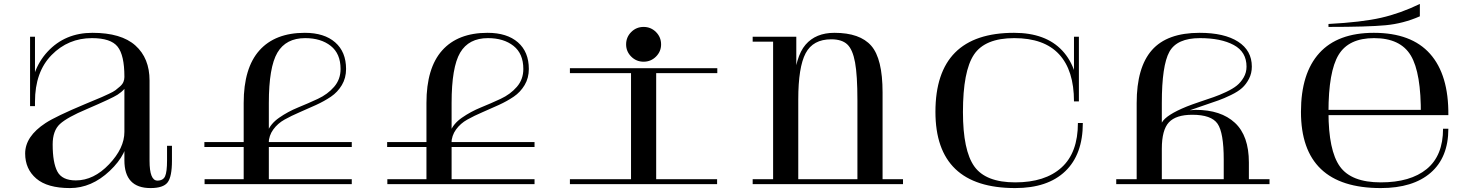

<svg xmlns="http://www.w3.org/2000/svg" viewBox="-20 -937 7480 977"><path d="M741 -119V-527Q741 -641 669 -705.5Q597 -770 450 -770Q311 -770 222 -674Q133 -578 133 -419H158Q158 -571 242.5 -657Q327 -743 448 -743Q544 -743 578.5 -699.5Q613 -656 613 -547V-121Q613 20 746 20Q811 20 833 -9Q855 -38 855 -119V-195H830V-121Q830 -62 820 -40Q810 -18 781 -18Q741 -18 741 -119ZM613 -545Q613 -532 608 -520Q603 -508 590.5 -497Q578 -486 567.5 -478Q557 -470 534 -459.5Q511 -449 498 -443Q485 -437 455 -425Q425 -413 412 -407Q264 -345 212 -311Q108 -243 108 -156Q108 -77 164.5 -28.5Q221 20 336 20Q446 20 538.5 -67.5Q631 -155 631 -249L613 -356V-266Q613 -183 535 -101Q457 -19 366 -19Q296 -19 272 -64Q248 -109 248 -202Q248 -272 285 -306Q322 -340 422 -382Q550 -437 578 -455Q620 -482 631 -516V-545ZM158 -750H133V-397H158Z M1770 -214V-189H1020V-214ZM1021 0V-25H1770V0ZM1713 -586Q1713 -664 1663 -703.5Q1613 -743 1533 -743Q1435 -743 1391.5 -669Q1348 -595 1348 -413V0H1220V-413Q1220 -591 1300 -680.5Q1380 -770 1531 -770Q1630 -770 1685.5 -721.5Q1741 -673 1741 -586Q1741 -540 1719.5 -504Q1698 -468 1664 -445Q1630 -422 1588.5 -403Q1547 -384 1505 -366Q1463 -348 1428 -328.5Q1393 -309 1370.5 -278Q1348 -247 1347 -208L1331 -226L1341 -266Q1356 -307 1400.5 -338Q1445 -369 1496.5 -390Q1548 -411 1597.5 -434Q1647 -457 1680 -495Q1713 -533 1713 -586Z M2700 -214V-189H1950V-214ZM1951 0V-25H2700V0ZM2643 -586Q2643 -664 2593 -703.5Q2543 -743 2463 -743Q2365 -743 2321.5 -669Q2278 -595 2278 -413V0H2150V-413Q2150 -591 2230 -680.5Q2310 -770 2461 -770Q2560 -770 2615.5 -721.5Q2671 -673 2671 -586Q2671 -540 2649.5 -504Q2628 -468 2594 -445Q2560 -422 2518.5 -403Q2477 -384 2435 -366Q2393 -348 2358 -328.5Q2323 -309 2300.5 -278Q2278 -247 2277 -208L2261 -226L2271 -266Q2286 -307 2330.5 -338Q2375 -369 2426.5 -390Q2478 -411 2527.5 -434Q2577 -457 2610 -495Q2643 -533 2643 -586Z M3344 -711Q3344 -748 3318 -774Q3292 -800 3255 -800Q3218 -800 3192 -774Q3166 -748 3166 -711Q3166 -675 3192 -649Q3218 -623 3255 -623Q3292 -623 3318 -649Q3344 -675 3344 -711ZM3319 0H3191V-590H3319ZM3629 -25V0H3297V-25ZM3213 0H2880V-25H3213ZM2880 -565V-590H3218V-565ZM3630 -590V-565H3297V-590ZM3319 0H3191V-590H3319ZM3629 -25V0H3297V-25ZM3213 0H2880V-25H3213ZM2880 -565V-590H3218V-565ZM3630 -590V-565H3297V-590Z M4471 -467V0H4343V-426Q4343 -554 4331 -619.5Q4319 -685 4291.5 -711Q4264 -737 4210 -737Q4117 -737 4079.5 -666Q4042 -595 4042 -431L4018 -503Q4027 -649 4079 -709.5Q4131 -770 4226 -770Q4356 -770 4413.5 -704Q4471 -638 4471 -467ZM4042 0H3914V-750H4032V-585L4042 -565ZM3966 0H3810V-25H3966ZM3810 -725V-750H3966V-725ZM4205 -25V0H4019V-25ZM4403 0H4105V-25H4403ZM4575 -25V0H4440V-25Z M5470 -421V-750H5445V-421ZM5465 -311Q5465 -160 5381.5 -84.5Q5298 -9 5146 -9Q4996 -9 4938 -90Q4880 -171 4880 -367Q4880 -575 4936 -659Q4992 -743 5141 -743Q5293 -743 5369 -661Q5445 -579 5445 -421H5470Q5470 -589 5385.5 -679.5Q5301 -770 5140 -770Q4740 -770 4740 -368Q4740 20 5146 20Q5311 20 5400.5 -65.5Q5490 -151 5490 -311Z M5892 -413Q5892 -604 5930.5 -673.5Q5969 -743 6086 -743Q6193 -743 6258 -708Q6323 -673 6323 -598Q6323 -568 6308.5 -543Q6294 -518 6273.5 -501.5Q6253 -485 6219 -469Q6185 -453 6156 -443Q6127 -433 6085.5 -419Q6044 -405 6019 -395Q5913 -352 5892 -313ZM5764 -25H5660V0H6440V-25H6335V-110Q6335 -246 6264 -312Q6193 -378 6064 -378Q6057 -378 6035 -376Q6060 -385 6105.5 -400.5Q6151 -416 6179.5 -426Q6208 -436 6244 -453.5Q6280 -471 6300.5 -489.5Q6321 -508 6335.5 -536Q6350 -564 6350 -598Q6350 -680 6280 -725Q6210 -770 6084 -770Q5919 -770 5841.5 -682Q5764 -594 5764 -413ZM5892 -25V-180Q5892 -276 5928 -314.5Q5964 -353 6047 -353Q6144 -353 6175.5 -307.5Q6207 -262 6207 -125V-25Z M7323 -282Q7323 -145 7240 -77Q7157 -9 7006 -9Q6856 -9 6798 -90Q6740 -171 6740 -367Q6740 -573 6791.5 -658Q6843 -743 6972 -743Q7106 -743 7159 -654.5Q7212 -566 7210 -351H7350Q7352 -556 7257 -663Q7162 -770 6971 -770Q6787 -770 6693.5 -667Q6600 -564 6600 -368Q6600 20 7006 20Q7170 20 7260 -58Q7350 -136 7350 -282ZM7236 -378H6716L6718 -351H7236ZM7205 -917Q7106 -869 7007.5 -846.5Q6909 -824 6740 -815V-800Q6939 -800 7030 -808.5Q7121 -817 7205 -854Z"/></svg>

Font: Solide Mirage
Style: Mono
Weight: 400
Width: 6
Designer: Jérémy Landes
Foundry: Velvetyne Type Foundry
Version: Version 1.1